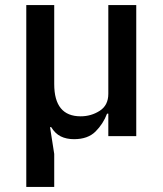

<svg xmlns="http://www.w3.org/2000/svg" viewBox="-20 -536 640 756"><path d="M193.5 200H83.5V-516H193.5V-205Q193.5 -78 297.5 -78Q339 -78 372.8 -99.8Q406.5 -121.5 406.5 -166.5V-516H516.5V0H406.5V-88.5H401.5Q386.5 -48.5 356.2 -18.2Q326 12 271.5 12Q241.5 12 219.2 1Q197 -10 181.5 -35.5H177L193.5 70Z"/></svg>

Font: Lilex Medium
Style: Regular
Weight: 500
Designer: Mike Abbink, Paul van der Laan, Pieter van Rosmalen, Mikhael Khrustik
Foundry: Mikhael Khrustik
Version: Version 1.100